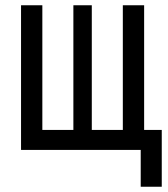

<svg xmlns="http://www.w3.org/2000/svg" viewBox="-20 -570 640 730"><path d="M515 140V0H60V-550H141V-76H259V-550H329V-76H447V-550H528V-76H595V140Z"/></svg>

Font: Pitagon Sans Mono
Style: Regular
Weight: 400
Monospace: yes
Designer: Travis Tran
Foundry: Pitagon
Version: Version 1.001;gftools[0.9.26]